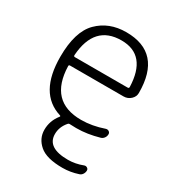

<svg xmlns="http://www.w3.org/2000/svg" viewBox="-180 -663 882 966"><g transform="rotate(30 260.5 -180.0)"><path d="M100.6 -325.2Q100.6 -317.4 107.4 -317.4H414.1Q421.9 -317.4 421.9 -325.2Q416 -507.8 269.5 -507.8Q113.3 -507.8 100.6 -325.2ZM331.1 196.3Q238.3 196.3 197.8 161.1Q157.2 126 157.2 75.2Q157.2 23.4 190.4 -18.6Q195.3 -24.4 188.5 -26.4Q43 -71.3 43 -283.2Q43 -428.7 106.4 -492.2Q169.9 -555.7 269.5 -555.7Q476.6 -555.7 476.6 -322.3Q476.6 -300.8 460 -285.2Q442.4 -268.6 418 -268.6H107.4Q100.6 -268.6 100.6 -261.7Q106.4 -59.6 292 -59.6Q355.5 -59.6 422.9 -83Q432.6 -85.9 440.4 -80.6Q448.2 -75.2 448.2 -66.4Q448.2 -53.7 440.9 -43.9Q433.6 -34.2 422.9 -31.2Q354.5 -11.7 293.9 -11.7Q292 -11.7 289.1 -11.7Q266.6 -11.7 255.9 -12.7Q248 -13.7 243.2 -7.8Q213.9 26.4 213.9 67.4Q213.9 147.5 335 147.5Q377.9 147.5 420.9 130.9Q429.7 127.9 437.5 132.8Q445.3 137.7 445.3 146.5Q445.3 158.2 438.5 168.5Q431.6 178.7 420.9 181.6Q377 196.3 331.1 196.3Z"/></g></svg>

Font: Gen Jyuu Gothic P Light
Style: Regular
Weight: 200
Designer: [Source Han Sans]
Ryoko NISHIZUKA  (kana & ideographs); Paul D. Hunt (Latin, Greek & Cyrillic); Wenlong ZHANG  (bopomofo
Version: Version 1.002.20150607